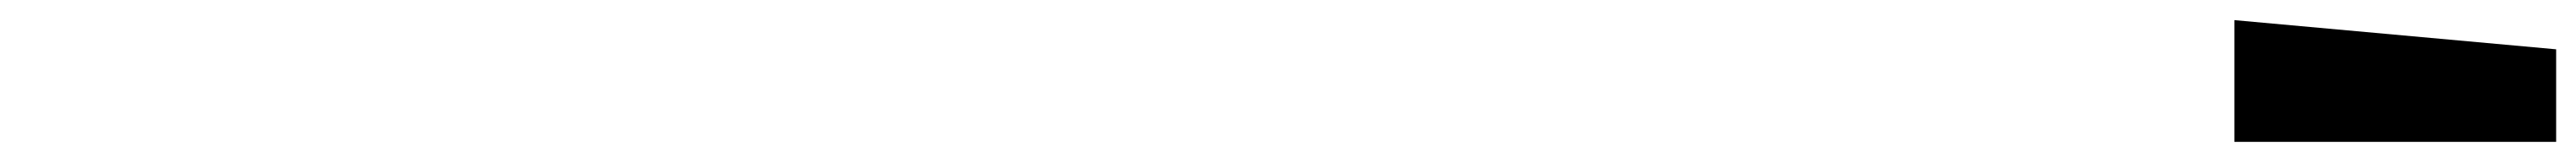

<svg xmlns="http://www.w3.org/2000/svg" viewBox="-20 -749 2562 161"><path d="M2522 -608H2202V-729L2522 -700Z"/></svg>

Font: Tektur ExtraBold
Style: Regular
Weight: 800
Designer: Adam Jagosz
Foundry: Adam Jagosz
Version: Version 1.005;gftools[0.9.30]